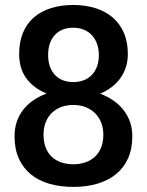

<svg xmlns="http://www.w3.org/2000/svg" viewBox="-20 -741 590 772"><path d="M275.5 10.5Q222 10.5 178.2 -2.2Q134.5 -15 103.5 -40.5Q72.5 -66 55.5 -104Q38.5 -142 38.5 -193Q38.5 -225 47.5 -251.5Q56.5 -278 73.2 -299.5Q90 -321 113.5 -337.2Q137 -353.5 166 -364.5V-365.5Q115 -386.5 86 -426Q57 -465.5 57 -524Q57 -572.5 72.2 -609.2Q87.5 -646 116 -670.8Q144.5 -695.5 184.8 -708.2Q225 -721 275 -721Q323.5 -721 363.8 -708.2Q404 -695.5 433 -670.8Q462 -646 478 -609.2Q494 -572.5 494 -524Q494 -495 486 -470.5Q478 -446 463.5 -426Q449 -406 428.5 -390.5Q408 -375 383 -364.5Q411.5 -353.5 435.2 -337.2Q459 -321 476 -299.5Q493 -278 502.5 -251.5Q512 -225 512 -193Q512 -142.5 495 -104.5Q478 -66.5 446.8 -41Q415.5 -15.5 372 -2.5Q328.5 10.5 275.5 10.5ZM275.5 -411Q298.5 -411 317.2 -418.5Q336 -426 349.5 -440Q363 -454 370.2 -474.2Q377.5 -494.5 377.5 -520Q377.5 -543.5 370.5 -563.5Q363.5 -583.5 350.5 -598.2Q337.5 -613 318.2 -621.2Q299 -629.5 275 -629.5Q227 -629.5 200.2 -600Q173.5 -570.5 173.5 -520Q173.5 -469.5 200.5 -440.2Q227.5 -411 275.5 -411ZM275.5 -80.5Q300 -80.5 322 -87.8Q344 -95 360.2 -109.5Q376.5 -124 386 -146.5Q395.5 -169 395.5 -199Q395.5 -226.5 386.5 -248.8Q377.5 -271 361.5 -286.5Q345.5 -302 323.5 -310.5Q301.5 -319 275 -319Q247 -319 224.8 -310.2Q202.5 -301.5 187 -285.8Q171.5 -270 163.2 -248Q155 -226 155 -199Q155 -170.5 163.5 -148.2Q172 -126 187.8 -111Q203.5 -96 225.8 -88.2Q248 -80.5 275.5 -80.5Z"/></svg>

Font: Roberto Sans Medium
Style: Regular
Weight: 500
Designer: Google (font) & Cristiano Sobral (main changes)
Version: Version 1.000;October 12, 2021;FontCreator 14.0.0.2814 64-bi